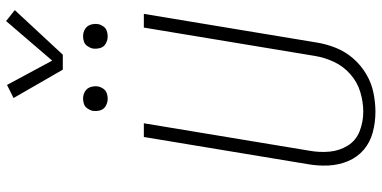

<svg xmlns="http://www.w3.org/2000/svg" viewBox="-324 -892 1225 616"><g transform="rotate(-90 288.0 -584.5)"><path d="M237 8Q267 8 298.5 1.5Q330 -5 358.5 -22Q387 -39 408.5 -64Q430 -89 442 -119Q454 -149 459 -180L551 -735H507L416 -186Q411 -155 397 -125Q383 -95 357.5 -72.5Q332 -50 300 -40.5Q268 -31 237 -31Q205 -31 175 -42.5Q145 -54 128.5 -80.5Q112 -107 109 -139Q106 -171 112 -204L200 -735H156L69 -210Q63 -177 64.5 -143.5Q66 -110 78.5 -80Q91 -50 115 -29.5Q139 -9 171 -0.5Q203 8 237 8ZM479 -851Q488 -851 496.5 -854Q505 -857 510.5 -864.5Q516 -872 518 -881Q520 -893 516.5 -905Q513 -917 502.5 -923.5Q492 -930 479 -930Q470 -930 461.5 -927Q453 -924 447.5 -916Q442 -908 440 -900Q438 -887 441.5 -875Q445 -863 456 -857Q467 -851 479 -851ZM279 -851Q288 -851 296.5 -854Q305 -857 310.5 -864.5Q316 -872 318 -881Q320 -893 316.5 -905Q313 -917 302.5 -923.5Q292 -930 279 -930Q270 -930 261.5 -927Q253 -924 247.5 -916Q242 -908 240 -900Q238 -887 241.5 -875Q245 -863 256 -857Q267 -851 279 -851ZM372 -995H420L563 -1149L528 -1177L401 -1029L323 -1174L281 -1153Z"/></g></svg>

Font: Iosevka Sparkle XLtObl
Style: Regular
Weight: 200
Italic angle: -9°
Designer: Belleve Invis
Foundry: Belleve Invis
Version: Version 4.5.0; ttfautohint (v1.8.3)